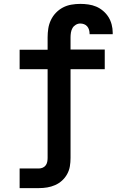

<svg xmlns="http://www.w3.org/2000/svg" viewBox="-20 -763 640 988"><path d="M81 205V104H180Q190 104 199.5 100Q209 96 215 88Q221 80 223 70Q225 60 225 50V-407H81V-507H225V-571Q225 -594 228.5 -616.5Q232 -639 242 -660Q252 -681 268 -697.5Q284 -714 304 -724.5Q324 -735 347 -739Q370 -743 393 -743Q414 -743 435 -740Q456 -737 475 -729Q494 -721 510.5 -707Q527 -693 538 -675.5Q549 -658 554.5 -637Q560 -616 560 -595Q560 -593 560 -591Q560 -589 560 -587H441Q441 -588 441 -588.5Q441 -589 441 -590Q441 -600 438 -610Q435 -620 428.5 -627.5Q422 -635 412.5 -638.5Q403 -642 393 -642Q381 -642 370 -635.5Q359 -629 353 -618.5Q347 -608 345 -595.5Q343 -583 343 -571V-508H519V-407H343V50Q343 72 339.5 93Q336 114 325.5 133Q315 152 299 166.5Q283 181 263.5 189.5Q244 198 223 201.5Q202 205 180 205Z"/></svg>

Font: Iosevka Curly Extended
Style: Bold
Weight: 700
Width: 7
Monospace: yes
Designer: Belleve Invis
Foundry: Belleve Invis
Version: Version 11.1.0; ttfautohint (v1.8.3)